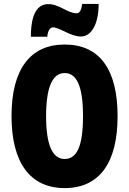

<svg xmlns="http://www.w3.org/2000/svg" viewBox="-20 -953 661 983"><path d="M138 -765H222C225 -801 240 -813 251 -813C284 -813 342 -766 394 -766C445 -766 485 -824 485 -933H401C396 -902 389 -885 372 -885C327 -885 283 -932 227 -932C147 -932 138 -827 138 -765ZM582 -358C582 -599 489 -725 311 -725C134 -725 39 -597 39 -359C39 -119 135 10 311 10C488 10 582 -118 582 -358ZM216 -358C216 -505 248 -579 311 -579C374 -579 405 -509 405 -358C405 -208 375 -139 311 -139C248 -139 216 -212 216 -358Z"/></svg>

Font: Noto Sans Arabic ExtCond Blk
Style: Regular
Weight: 900
Width: 2
Designer: Monotype Design Team, Nadine Chahine, Nizar Qandah and Khaled Hosny
Foundry: Monotype Imaging Inc.
Version: Version 2.012